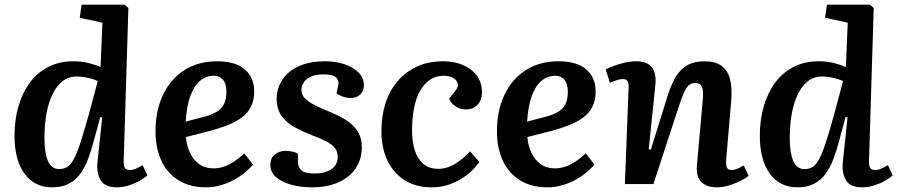

<svg xmlns="http://www.w3.org/2000/svg" viewBox="-20 -787 3837 821"><path d="M509 -102Q508 -80 513.5 -70Q519 -60 535 -60Q548 -60 562.5 -66.5Q577 -73 590 -81L610 -37Q600 -27 579 -15Q558 -3 532 5.5Q506 14 479 14Q428 14 410 -17Q392 -48 397 -95L417 -285L409 -287L382 -188Q371 -145 357 -108Q343 -71 323.5 -44Q304 -17 274.5 -1.5Q245 14 202 14Q163 14 133 -2Q103 -18 82.5 -47.5Q62 -77 52 -117Q42 -157 42 -206Q42 -276 59.5 -334.5Q77 -393 109 -435.5Q141 -478 188 -501.5Q235 -525 293 -525Q329 -525 360.5 -517Q392 -509 410 -500L418 -690L321 -711L329 -767H513L529 -753ZM233 -64Q253 -64 267.5 -73Q282 -82 295 -105.5Q308 -129 323 -174Q338 -219 358 -291L398 -440Q387 -446 371 -450.5Q355 -455 338.5 -457.5Q322 -460 308 -460Q274 -460 248 -440Q222 -420 204.5 -384Q187 -348 178.5 -300Q170 -252 170 -196Q170 -133 185 -98.5Q200 -64 233 -64Z M908 -525Q987 -525 1027 -490Q1067 -455 1067 -396Q1067 -358 1053 -330.5Q1039 -303 1013 -284Q987 -265 952.5 -251.5Q918 -238 877 -227L775 -201Q778 -165 792 -134.5Q806 -104 831.5 -85.5Q857 -67 892 -67Q914 -67 936 -74Q958 -81 980 -95.5Q1002 -110 1025 -131L1062 -83Q1048 -67 1028 -50Q1008 -33 981.5 -18.5Q955 -4 924.5 5Q894 14 860 14Q793 14 744.5 -15.5Q696 -45 670.5 -99Q645 -153 645 -225Q645 -315 677.5 -382.5Q710 -450 769 -487.5Q828 -525 908 -525ZM948 -394Q948 -415 942.5 -430Q937 -445 925 -454Q913 -463 894 -463Q861 -463 835 -441Q809 -419 793.5 -375.5Q778 -332 774 -267L854 -288Q885 -296 906 -308.5Q927 -321 937.5 -341.5Q948 -362 948 -394Z M1328 -45Q1370 -45 1397 -63.5Q1424 -82 1424 -116Q1424 -139 1411.5 -154.5Q1399 -170 1376 -182Q1353 -194 1321 -206Q1282 -221 1246 -239.5Q1210 -258 1186.5 -288Q1163 -318 1163 -367Q1163 -393 1174 -421Q1185 -449 1209.5 -472.5Q1234 -496 1274 -510.5Q1314 -525 1371 -525Q1415 -525 1452.5 -512.5Q1490 -500 1513 -477Q1536 -454 1536 -422Q1536 -397 1520 -382.5Q1504 -368 1481 -368Q1461 -368 1444 -374.5Q1427 -381 1419 -388L1425 -416Q1432 -441 1418 -455Q1404 -469 1364 -469Q1331 -469 1310 -459.5Q1289 -450 1279 -435Q1269 -420 1269 -402Q1269 -383 1282 -368.5Q1295 -354 1317.5 -342Q1340 -330 1368 -318Q1398 -306 1426 -292.5Q1454 -279 1477 -261Q1500 -243 1513.5 -218Q1527 -193 1527 -158Q1527 -106 1501 -67.5Q1475 -29 1427.5 -7.5Q1380 14 1314 14Q1264 14 1224 2.5Q1184 -9 1160 -30Q1136 -51 1136 -81Q1136 -112 1155.5 -127Q1175 -142 1201 -142Q1216 -142 1231 -138.5Q1246 -135 1254 -130V-98Q1254 -71 1269.5 -58Q1285 -45 1328 -45Z M1875 -525Q1922 -525 1959.5 -509Q1997 -493 2019 -463.5Q2041 -434 2041 -391Q2041 -360 2022.5 -339.5Q2004 -319 1971 -319Q1949 -319 1929 -331.5Q1909 -344 1900 -365L1922 -392Q1941 -413 1937.5 -429Q1934 -445 1917.5 -454Q1901 -463 1877 -463Q1845 -463 1819.5 -446.5Q1794 -430 1776.5 -399Q1759 -368 1750.5 -325Q1742 -282 1742 -228Q1742 -182 1753.5 -145Q1765 -108 1790 -86.5Q1815 -65 1854 -65Q1879 -65 1902 -74.5Q1925 -84 1947 -100.5Q1969 -117 1990 -140L2030 -94Q2021 -82 2004 -63.5Q1987 -45 1960.5 -27.5Q1934 -10 1900.5 2Q1867 14 1824 14Q1759 14 1711 -16Q1663 -46 1637 -100Q1611 -154 1611 -226Q1611 -290 1628 -344Q1645 -398 1679 -438.5Q1713 -479 1762 -502Q1811 -525 1875 -525Z M2368 -525Q2447 -525 2487 -490Q2527 -455 2527 -396Q2527 -358 2513 -330.5Q2499 -303 2473 -284Q2447 -265 2412.5 -251.5Q2378 -238 2337 -227L2235 -201Q2238 -165 2252 -134.5Q2266 -104 2291.5 -85.5Q2317 -67 2352 -67Q2374 -67 2396 -74Q2418 -81 2440 -95.5Q2462 -110 2485 -131L2522 -83Q2508 -67 2488 -50Q2468 -33 2441.5 -18.5Q2415 -4 2384.5 5Q2354 14 2320 14Q2253 14 2204.5 -15.5Q2156 -45 2130.5 -99Q2105 -153 2105 -225Q2105 -315 2137.5 -382.5Q2170 -450 2229 -487.5Q2288 -525 2368 -525ZM2408 -394Q2408 -415 2402.5 -430Q2397 -445 2385 -454Q2373 -463 2354 -463Q2321 -463 2295 -441Q2269 -419 2253.5 -375.5Q2238 -332 2234 -267L2314 -288Q2345 -296 2366 -308.5Q2387 -321 2397.5 -341.5Q2408 -362 2408 -394Z M3181 -35Q3169 -25 3146 -13.5Q3123 -2 3096.5 6Q3070 14 3046 14Q3000 14 2978 -10Q2956 -34 2960 -79L2985 -359Q2989 -400 2981.5 -416Q2974 -432 2954 -432Q2936 -432 2924.5 -421.5Q2913 -411 2903.5 -388.5Q2894 -366 2881 -327L2774 0H2652L2668 -412Q2669 -432 2663 -440.5Q2657 -449 2643 -449Q2633 -449 2620 -445Q2607 -441 2588 -433L2570 -490Q2581 -496 2603 -504.5Q2625 -513 2651 -519Q2677 -525 2701 -525Q2748 -525 2768 -498.5Q2788 -472 2782 -420L2754 -149L2763 -147L2833 -372Q2849 -424 2869 -457.5Q2889 -491 2919 -508Q2949 -525 2992 -525Q3038 -525 3064.5 -506Q3091 -487 3101 -450.5Q3111 -414 3107 -360L3085 -103Q3084 -80 3088.5 -70Q3093 -60 3109 -60Q3120 -60 3134 -66Q3148 -72 3160 -80Z M3696 -102Q3695 -80 3700.5 -70Q3706 -60 3722 -60Q3735 -60 3749.5 -66.5Q3764 -73 3777 -81L3797 -37Q3787 -27 3766 -15Q3745 -3 3719 5.5Q3693 14 3666 14Q3615 14 3597 -17Q3579 -48 3584 -95L3604 -285L3596 -287L3569 -188Q3558 -145 3544 -108Q3530 -71 3510.5 -44Q3491 -17 3461.5 -1.5Q3432 14 3389 14Q3350 14 3320 -2Q3290 -18 3269.5 -47.5Q3249 -77 3239 -117Q3229 -157 3229 -206Q3229 -276 3246.5 -334.5Q3264 -393 3296 -435.5Q3328 -478 3375 -501.5Q3422 -525 3480 -525Q3516 -525 3547.5 -517Q3579 -509 3597 -500L3605 -690L3508 -711L3516 -767H3700L3716 -753ZM3420 -64Q3440 -64 3454.5 -73Q3469 -82 3482 -105.5Q3495 -129 3510 -174Q3525 -219 3545 -291L3585 -440Q3574 -446 3558 -450.5Q3542 -455 3525.5 -457.5Q3509 -460 3495 -460Q3461 -460 3435 -440Q3409 -420 3391.5 -384Q3374 -348 3365.5 -300Q3357 -252 3357 -196Q3357 -133 3372 -98.5Q3387 -64 3420 -64Z"/></svg>

Font: Literata 18pt SemiBold
Style: Italic
Weight: 600
Italic angle: -2°
Designer: Latin by Veronika Burian and Jose Scaglione. Greek by Irene Vlachou. Cyrillic by Vera Evstafieva
Foundry: TypeTogether
Version: Version 3.103;gftools[0.9.29]